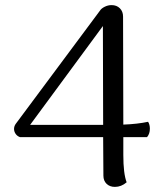

<svg xmlns="http://www.w3.org/2000/svg" viewBox="-20 -721 638 752"><path d="M567 -217Q567 -197 556 -184H463V-114Q463 -41 476 -7Q455 11 430 11Q410 11 397.5 -1Q385 -13 385 -33L384 -184H58Q47 -188 41 -197Q35 -206 35 -216Q35 -226 41 -235L372 -680Q377 -688 390 -694.5Q403 -701 417 -701Q437 -701 449.5 -688.5Q462 -676 462 -656L463 -233Q518 -235 560 -244Q567 -233 567 -217ZM384 -232 383 -619 98 -232Z"/></svg>

Font: Arima Madurai
Style: Regular
Weight: 400
Designer: Joana Correia and Natanael Gama
Foundry: NDISCOVER
Version: Version 1.020